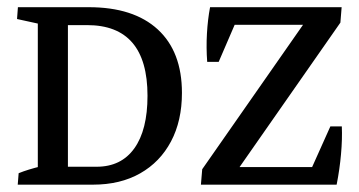

<svg xmlns="http://www.w3.org/2000/svg" viewBox="-20 -503 979 523"><path d="M125 0V-48.8H243.2Q310.1 -48.8 345.9 -98.9Q381.8 -148.9 381.8 -242.2Q381.8 -434.6 217.3 -434.6H125V-483.4H221.7Q343.8 -483.4 409.7 -422.9Q475.6 -362.3 475.6 -250Q475.6 -173.8 445.8 -117.7Q416 -61.5 361.8 -30.8Q307.6 0 233.4 0ZM83 -7.3V-476.6H165V-7.3ZM28.3 0 30.8 -31.2Q56.2 -41.5 92.8 -50.3L83 -13.7V-82H165V-13.7L156.7 -46.4L221.7 -32.2L219.2 0ZM219.7 -483.4 217.3 -452.1Q191.9 -441.9 155.3 -433.1L165 -469.7V-401.4H83V-469.7L91.3 -437L26.4 -451.2L28.8 -483.4ZM527.3 0 530.8 -42 838.9 -483.4H910.6L907.2 -441.4L599.1 0ZM527.3 0 587.4 -47.9H897.5L896.5 0ZM544.4 -334.5Q541.5 -373 543.7 -411.6Q545.9 -450.2 552.2 -483.4L627.9 -455.6L575.7 -334.5ZM551.8 -435.5 552.2 -483.4H910.6L851.1 -435.5ZM911.1 -158.7Q912.6 -124 908.9 -83Q905.3 -42 897 0L822.3 -30.3L879.9 -158.7Z"/></svg>

Font: Markazi Text
Style: Regular
Weight: 400
Designer: Borna Izadpanah (Arabic designer), Fiona Ross (Arabic design director) and Florian Runge (Latin designer)
Foundry: Borna Izadpanah and Florian Runge
Version: Version 1.000